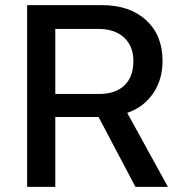

<svg xmlns="http://www.w3.org/2000/svg" viewBox="-20 -730 720 750"><path d="M86 0V-710H378Q487 -710 551 -651Q615 -592 615 -492Q615 -419 578 -365Q541 -311 477 -289L636 0H509L365 -273H196V0ZM196 -363H368Q431 -363 466 -396.5Q501 -430 501 -491V-492Q501 -550 464.5 -583.5Q428 -617 365 -617H196Z"/></svg>

Font: Txt Sans Medium
Style: Regular
Weight: 500
Designer: Open Source
Foundry: XRLN
Version: Version 1.0